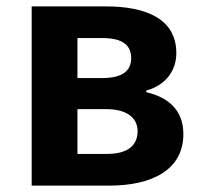

<svg xmlns="http://www.w3.org/2000/svg" viewBox="-20 -580 633 600"><path d="M79 0H323C451 0 553 -47 553 -161C553 -237 505 -276 437 -292V-297C501 -315 531 -362 531 -414C531 -522 435 -560 311 -560H79ZM222 -239H311C379 -239 410 -210 410 -170C410 -127 381 -99 314 -99H222ZM301 -461C364 -461 390 -438 390 -398C390 -360 364 -336 299 -336H222V-461Z"/></svg>

Font: Noto Sans KR Bold
Style: Regular
Weight: 700
Designer: Ryoko NISHIZUKA  (kana & ideographs); Paul D. Hunt (Latin, Greek & Cyrillic); Wenlong ZHANG  (bopomofo); Sandoll Communi
Foundry: Adobe Systems Incorporated
Version: Version 1.004;PS 1.004;hotconv 1.0.82;makeotf.lib2.5.63406